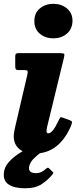

<svg xmlns="http://www.w3.org/2000/svg" viewBox="-61 -806 429 1034"><path d="M124 -692.5Q124 -736.5 154 -761Q184 -785.5 226 -785.5Q268.5 -785.5 299 -761Q329.5 -736.5 329.5 -692.5Q328 -648.5 298.2 -624Q268.5 -599.5 226 -599.5Q184 -599.5 154 -624Q124 -648.5 124 -692.5ZM282.5 -491.5 193.5 -126Q192 -121.5 190.8 -113Q189.5 -104.5 189.5 -101Q189.5 -88 199.5 -88Q211 -88 225 -105.8Q239 -123.5 254 -156Q260 -169 263.8 -172.8Q267.5 -176.5 280 -171.5L316 -158Q328.5 -153.5 326.5 -144.8Q324.5 -136 319 -122.5Q254.5 21 125 21Q72 21 42.5 -4Q13 -29 13 -71.5Q13 -83.5 16 -99.5Q19 -115.5 21.5 -126L86 -402.5Q89.5 -419 87.5 -423.8Q85.5 -428.5 70 -428.5H43.5Q28.5 -428.5 24.8 -432.5Q21 -436.5 21 -452V-500.5Q21 -514 25.5 -517Q30 -520 43 -520H258Q281.5 -520 284.5 -515.5Q287.5 -511 282.5 -491.5ZM74 208Q17.5 208 -13.5 188.2Q-44.5 168.5 -40 124.5Q-37.5 95 -16.8 70.5Q4 46 34.2 25.2Q64.5 4.5 95.5 -12.2Q126.5 -29 150 -42.5Q159 -48 169.8 -43.8Q180.5 -39.5 183 -36.5Q192.5 -27 195.2 -22.2Q198 -17.5 190.5 -11Q176 2 155.8 17.5Q135.5 33 118.5 50.5Q101.5 68 96.5 88.5Q88 126.5 132 126.5Q150.5 126.5 163.5 119.5Q176.5 112.5 186.5 103Q196 94 202 99.5L222.5 119.5Q226.5 122.5 226 125Q225.5 127.5 221.5 133.5Q200 160.5 165.8 184.2Q131.5 208 74 208Z"/></svg>

Font: Besley* Narrow Heavy
Style: Italic
Weight: 800
Width: 4
Italic angle: -13°
Designer: Owen Earl
Foundry: indestructible type*
Version: Version 3.000; ttfautohint (v1.8.3)